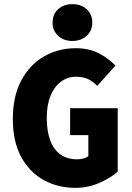

<svg xmlns="http://www.w3.org/2000/svg" viewBox="-20 -896 640 928"><path d="M344 12Q261 12 192.5 -25Q124 -62 83 -136.5Q42 -211 42 -321Q42 -431 83 -507.5Q124 -584 193 -623.5Q262 -663 346 -663Q412 -663 459.5 -637.5Q507 -612 538 -579L450 -481Q430 -502 406 -513.5Q382 -525 346 -525Q307 -525 275 -501.5Q243 -478 224.5 -433.5Q206 -389 206 -327Q206 -263 222.5 -218Q239 -173 272 -149.5Q305 -126 353 -126Q368 -126 383 -130Q398 -134 407 -141V-243H319V-373H549V-67Q517 -37 461.5 -12.5Q406 12 344 12ZM330 -698Q288 -698 261 -723Q234 -748 234 -787Q234 -827 261 -851.5Q288 -876 330 -876Q372 -876 399 -851.5Q426 -827 426 -787Q426 -748 399 -723Q372 -698 330 -698Z"/></svg>

Font: Source Code Pro ExtraBold
Style: Regular
Weight: 800
Monospace: yes
Designer: Paul D. Hunt, Teo Tuominen
Foundry: Adobe Systems Incorporated
Version: Version 1.018;hotconv 1.0.116;makeotfexe 2.5.65601